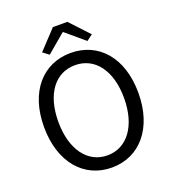

<svg xmlns="http://www.w3.org/2000/svg" viewBox="-166 -1060 1073 1197"><g transform="rotate(-20 371.0 -461.5)"><path d="M371 13C555 13 684 -134 684 -369C684 -604 555 -747 371 -747C187 -747 58 -604 58 -369C58 -134 187 13 371 13ZM371 -68C239 -68 153 -186 153 -369C153 -553 239 -666 371 -666C502 -666 589 -553 589 -369C589 -186 502 -68 371 -68ZM206 -811 246 -781 369 -885H373L496 -781L536 -811L419 -936H323Z"/></g></svg>

Font: Noto Sans Japanese Regular
Style: Regular
Weight: 400
Designer: Ryoko NISHIZUKA (kana & ideographs); Paul D. Hunt (Latin, Greek & Cyrillic); Wenlong ZHANG (bopomofo); Sandoll Communica
Foundry: Adobe Systems Incorporated
Version: Version 1.000;PS 1;hotconv 1.0.78;makeotf.lib2.5.61930